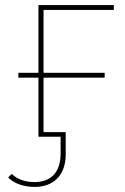

<svg xmlns="http://www.w3.org/2000/svg" viewBox="-20 -537 491 754"><path d="M131 0H218V65C218 138 182 178 115 178C79 178 48 167 26 146L12 160C36 185 76 197 116 197C195 197 238 146 238 70V-18H151V-232H391V-251H151V-498H427V-517H131V-251H52V-232H131Z"/></svg>

Font: Chess Sans Thin
Style: Regular
Weight: 100
Designer: Wolf Bōese
Foundry: Wolf Bōese
Version: Version 7.223;Glyphs 3.3 (3306)